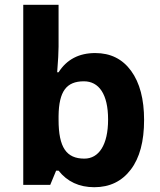

<svg xmlns="http://www.w3.org/2000/svg" viewBox="-20 -780 673 810"><path d="M381.8 -556.2C313.5 -556.2 261.7 -529.3 227.1 -475.1H221.2C225.1 -524.4 227.1 -560.5 227.1 -583V-759.8H78.1V0H191.9L216.8 -60.1H227.1C263.7 -13.7 314 9.8 377.9 9.8C442.9 9.8 494.1 -15.1 531.7 -64.5C569.3 -113.8 587.9 -183.6 587.9 -273.9C587.9 -361.3 569.8 -430.7 533.2 -481C496.6 -531.2 446.3 -556.2 381.8 -556.2ZM334 -437C397 -437 436 -383.3 436 -275.9C436 -168.5 397 -110.8 335.9 -110.8C260.3 -110.8 227.1 -157.7 227.1 -274.9V-291C228.5 -395 260.3 -437 334 -437Z"/></svg>

Font: Samim
Style: Bold
Weight: 700
Foundry: DejaVu fonts team - Redesigned by Saber Rastikerdar
Version: Version 4.0.5